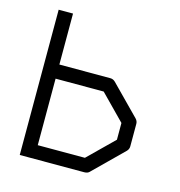

<svg xmlns="http://www.w3.org/2000/svg" viewBox="-94 -743 728 775"><g transform="rotate(15 270.0 -355.5)"><path d="M57 -52V-659H117V-446H330Q342 -446 351 -437L470 -316Q479 -307 479 -295V-201Q479 -189 470 -180L347 -59Q340 -52 326 -52ZM117 -109H314L420 -213V-283L318 -387H117Z"/></g></svg>

Font: 3270 Nerd Font Mono
Style: Regular
Weight: 400
Monospace: yes
Version: Version 3.0.1;Nerd Fonts 3.0.0